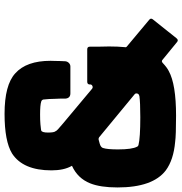

<svg xmlns="http://www.w3.org/2000/svg" viewBox="1 -794 801 843"><g transform="rotate(-90 401.5 -372.5)"><path d="M620 -215 736 -118Q745 -111 738 -102L655 2Q647 12 638 4L561 -59Q554 -66 546 -58Q527 -40 511 -32Q453 0 315 0Q229 0 200 -4Q121 -11 75 -45Q0 -102 0 -257Q0 -332 18 -377Q40 -432 95 -457Q94 -458 94 -459Q75 -493 75 -547Q75 -672 149 -720Q203 -753 323 -753Q450 -753 501 -706Q556 -657 556 -551Q556 -548 555.5 -533.5Q555 -519 555 -509L554 -486Q553 -477 546.5 -470.5Q540 -464 531 -464H413Q392 -464 390 -486V-509Q389 -522 389 -534Q389 -556 386 -583Q384 -590 377 -592Q362 -597 320 -597Q295 -597 277.5 -595.5Q260 -594 255 -593L250 -592Q241 -589 241 -562Q241 -535 247 -529Q247 -524 280 -497L433 -369Q439 -364 446 -367.5Q453 -371 452 -378Q452 -390 464 -390H606Q618 -390 618 -379V-345Q619 -319 619 -294Q619 -256 616 -225Q614 -219 620 -215ZM308 -157Q374 -157 402 -161Q402 -162 404 -162Q411 -164 412.5 -171Q414 -178 409 -182L220 -338Q215 -341 210 -340Q187 -334 186 -333Q175 -328 173 -320Q167 -302 167 -255Q167 -193 179 -171Q180 -167 186 -165Q218 -157 308 -157Z"/></g></svg>

Font: Punc
Style: Bold
Weight: 400
Designer: The Kinetic
Foundry: The Kinetic
Version: Version 1.000;PS 001.001;hotconv 1.0.56